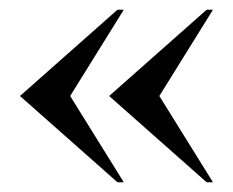

<svg xmlns="http://www.w3.org/2000/svg" viewBox="-20 -444 479 394"><path d="M221 -70 21 -247 221 -424H234L124 -247L234 -70ZM404 -70 204 -247 404 -424H417L307 -247L417 -70Z"/></svg>

Font: Spectral SC Medium
Style: Regular
Weight: 500
Designer: Jean-Baptiste Levee
Foundry: Production Type
Version: Version 2.001